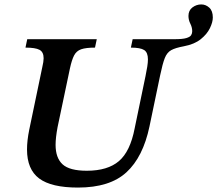

<svg xmlns="http://www.w3.org/2000/svg" viewBox="-20 -834 981 867"><path d="M332 13Q212 13 157 -28Q102 -69 102 -159Q102 -199 112 -248L171 -531Q177 -556 177 -571Q177 -599 158.5 -609Q140 -619 95 -619L103 -657H417L409 -619Q368 -619 346.5 -611.5Q325 -604 314.5 -583.5Q304 -563 296 -526L240 -260Q231 -212 231 -180Q231 -121 262.5 -92Q294 -63 372 -63Q466 -63 517 -106.5Q568 -150 588 -254L637 -490Q642 -514 645 -533Q648 -552 648 -566Q648 -597 631 -608Q614 -619 571 -619L579 -657H768Q804 -657 821 -662Q838 -667 843 -675Q848 -683 848 -693Q848 -710 839.5 -727Q831 -744 831 -762Q831 -787 849 -800.5Q867 -814 889 -814Q909 -814 925 -799.5Q941 -785 941 -755Q941 -734 928 -707Q915 -680 886.5 -657Q858 -634 810 -625Q772 -618 753 -607.5Q734 -597 724 -571.5Q714 -546 703 -493L655 -263Q626 -125 551 -56Q476 13 332 13Z"/></svg>

Font: STIX Two Text SemiBold
Style: Italic
Weight: 600
Italic angle: -12°
Designer: Ross Mills, John Hudson & Paul Hanslow, Tiro Typeworks Ltd; with prior portions MicroPress Inc. and Coen Hoffman, Elsevi
Foundry: Tiro Typeworks Ltd
Version: Version 2.13 b171